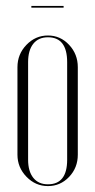

<svg xmlns="http://www.w3.org/2000/svg" viewBox="-20 -622 321 649"><path d="M195 -602V-596H86V-602ZM243 -395V-99Q243 -55 213.5 -24Q184 7 142 7Q100 7 69.5 -24.5Q39 -56 39 -99V-395Q39 -439 69.5 -470.5Q100 -502 142 -502Q184 -502 213.5 -470.5Q243 -439 243 -395ZM142 -496Q110 -496 92.5 -474Q75 -452 75 -412V-82Q75 -43 92.5 -21Q110 1 142 1Q207 1 207 -82V-412Q207 -496 142 -496Z"/></svg>

Font: Moniqa ExtLt Narrow Display
Style: Regular
Weight: 200
Width: 4
Designer: Rajesh Rajput
Foundry: Rajesh Rajput
Version: Version 1.000